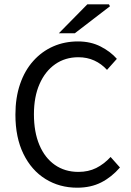

<svg xmlns="http://www.w3.org/2000/svg" viewBox="-20 -861 611 893"><path d="M339 12Q256.8 12 191.6 -28.4Q126.5 -68.7 89.1 -145Q51.7 -221.3 51.7 -327.7Q51.7 -406.9 73.4 -470Q95 -533.2 134.8 -577.5Q174.5 -621.9 227.4 -645.1Q280.2 -668.3 342.6 -668.3Q402.3 -668.3 448.5 -644.4Q494.8 -620.5 523.5 -587.3L477.7 -536Q451.9 -564.3 418.5 -579.5Q385.1 -594.8 344.4 -594.8Q283.1 -594.8 236.6 -562.3Q190.1 -529.8 164 -470.4Q137.8 -411.1 137.8 -329.5Q137.8 -246.8 163.2 -186.7Q188.5 -126.7 235.1 -94.1Q281.8 -61.5 344.7 -61.5Q391 -61.5 427.3 -79.5Q463.5 -97.5 494.4 -130.9L537.9 -82Q499.1 -37.2 450.8 -12.6Q402.6 12 339 12ZM253.7 -706.3 386.3 -841H486.6L491.5 -831.9L328 -706.3Z"/></svg>

Font: Source Sans 3
Style: Regular
Weight: 200
Designer: Paul D. Hunt
Foundry: Adobe
Version: Version 3.046;hotconv 1.0.118;makeotfexe 2.5.65603